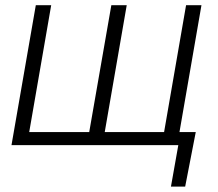

<svg xmlns="http://www.w3.org/2000/svg" viewBox="-20 -548 823 725"><path d="M173.3 -528.3 90.3 -49.3H316.9L400.4 -528.3H458.5L375.5 -49.3H599.6L682.6 -528.3H740.7L657.7 -49.3H719.2L679.2 156.7H625.5L653.3 0H23.4L115.2 -528.3Z"/></svg>

Font: RobotoInd Light
Style: Italic
Weight: 300
Italic angle: -12°
Designer: Google
Version: Version 2.001151; 2014